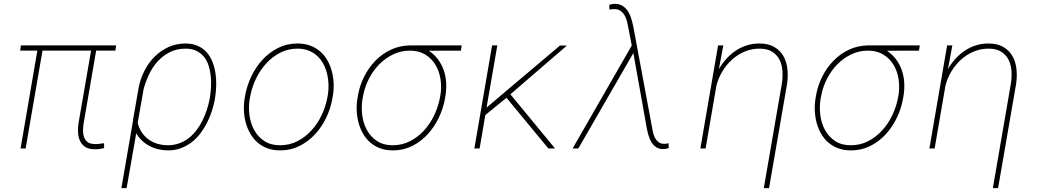

<svg xmlns="http://www.w3.org/2000/svg" viewBox="-20 -761 5322 984"><path d="M571.3 -501.5H472.7L409.2 -132.3Q406.2 -114.7 405.5 -95.7Q404.8 -76.7 409.9 -60.8Q415 -44.9 427 -34.4Q439 -23.9 461.9 -22.9Q474.6 -22 487.5 -23.7Q500.5 -25.4 513.2 -26.9L513.7 -2Q501 1 488.3 2.7Q475.6 4.4 462.9 3.9Q433.1 3.4 415.5 -8.8Q397.9 -21 389.4 -40.3Q380.9 -59.6 379.9 -83.7Q378.9 -107.9 382.8 -132.3L446.8 -501.5H197.8L111.3 0H85.4L171.4 -501.5H83.5L86.9 -528.3H575.2Z M1081.5 -254.4Q1076.2 -223.6 1065.9 -192.1Q1055.7 -160.6 1040.8 -131.3Q1025.9 -102.1 1006.3 -76.4Q986.8 -50.8 961.9 -31.7Q937 -12.7 907 -1.5Q877 9.8 841.8 9.8Q817.4 9.8 793.2 4.4Q769 -1 747.6 -12.2Q726.1 -23.4 708.3 -39.8Q690.4 -56.2 678.2 -78.1L628.9 203.1H602.1L662.1 -145V-148.9L689 -302.7L690.4 -310.5Q698.7 -355 719.2 -396.2Q739.7 -437.5 770.8 -469Q801.8 -500.5 842.3 -519.3Q882.8 -538.1 931.2 -538.1Q967.8 -537.6 994.6 -525.4Q1021.5 -513.2 1039.8 -492.4Q1058.1 -471.7 1068.8 -444.1Q1079.6 -416.5 1084.2 -386.2Q1088.9 -356 1088.1 -324.7Q1087.4 -293.5 1083 -264.6ZM1056.2 -264.6Q1060.1 -289.1 1061.5 -316.9Q1063 -344.7 1060.1 -372.1Q1057.1 -399.4 1049.1 -424.8Q1041 -450.2 1025.6 -469.5Q1010.3 -488.8 987.3 -500.2Q964.4 -511.7 931.6 -511.7Q886.2 -511.7 850.3 -493.7Q814.5 -475.6 787.6 -445.8Q760.7 -416 742.9 -377.7Q725.1 -339.4 714.8 -299.8L715.3 -300.3L685.5 -130.9Q692.9 -103 707.5 -81.5Q722.2 -60.1 742.4 -45.7Q762.7 -31.2 787.8 -23.9Q813 -16.6 841.8 -16.6Q873.5 -17.1 900.1 -27.1Q926.8 -37.1 948.7 -54.4Q970.7 -71.8 988 -95Q1005.4 -118.2 1018.3 -144.5Q1031.2 -170.9 1040.3 -199Q1049.3 -227.1 1054.7 -254.4Z M1236.8 -274.4Q1246.1 -323.7 1268.8 -371.1Q1291.5 -418.5 1325.9 -455.6Q1360.4 -492.7 1405.5 -515.4Q1450.7 -538.1 1504.9 -538.1Q1541 -538.1 1569.8 -527.3Q1598.6 -516.6 1620.4 -497.8Q1642.1 -479 1657 -453.4Q1671.9 -427.7 1679.9 -398.4Q1688 -369.1 1689.7 -337.4Q1691.4 -305.7 1686.5 -274.4L1683.1 -253.9Q1674.3 -204.6 1651.6 -157.2Q1628.9 -109.9 1594.5 -72.8Q1560.1 -35.6 1514.9 -12.9Q1469.7 9.8 1415.5 9.8Q1379.4 9.8 1350.6 -1Q1321.8 -11.7 1300 -30.5Q1278.3 -49.3 1263.4 -75Q1248.5 -100.6 1240.2 -129.9Q1231.9 -159.2 1230.2 -190.9Q1228.5 -222.7 1233.4 -253.9ZM1259.8 -253.9Q1252.9 -212.9 1258.5 -170.7Q1264.2 -128.4 1283 -94.2Q1301.8 -60.1 1334.5 -38.3Q1367.2 -16.6 1415.5 -16.6Q1463.9 -16.6 1504.2 -37.4Q1544.4 -58.1 1575.4 -91.8Q1606.4 -125.5 1627 -168Q1647.5 -210.4 1656.2 -253.9L1660.2 -274.4Q1664.6 -301.8 1663.6 -329.8Q1662.6 -357.9 1656 -384.3Q1649.4 -410.6 1637 -433.8Q1624.5 -457 1605.7 -474.4Q1586.9 -491.7 1561.8 -501.7Q1536.6 -511.7 1504.9 -511.7Q1457 -511.7 1416.5 -491Q1376 -470.2 1345 -436.5Q1314 -402.8 1293.2 -360.4Q1272.5 -317.9 1263.7 -274.4Z M2342.3 -501.5 2177.7 -501Q2206.1 -481.9 2224.9 -456.5Q2243.7 -431.2 2253.9 -401.9Q2264.2 -372.6 2266.4 -340.3Q2268.6 -308.1 2263.7 -275.4L2260.3 -254.4Q2251.5 -205.1 2228.8 -157.7Q2206.1 -110.4 2171.9 -73Q2137.7 -35.6 2092.5 -12.9Q2047.4 9.8 1993.2 9.8Q1957 9.8 1928.2 -1Q1899.4 -11.7 1877.7 -30.5Q1856 -49.3 1841.1 -75Q1826.2 -100.6 1818.1 -129.9Q1810.1 -159.2 1808.3 -190.9Q1806.6 -222.7 1811.5 -253.9L1814.9 -274.4Q1823.7 -323.2 1846.7 -368.9Q1869.6 -414.6 1903.8 -449.7Q1938 -484.9 1982.7 -506.1Q2027.3 -527.3 2080.1 -528.3H2346.2ZM1837.9 -253.9Q1831.1 -212.9 1836.4 -170.9Q1841.8 -128.9 1860.6 -94.5Q1879.4 -60.1 1912.1 -38.3Q1944.8 -16.6 1992.7 -16.6Q2041 -16.6 2081.3 -37.4Q2121.6 -58.1 2152.6 -91.8Q2183.6 -125.5 2204.1 -168Q2224.6 -210.4 2233.4 -253.9L2237.3 -274.4Q2243.7 -314.9 2237.5 -355.5Q2231.4 -396 2211.9 -428.5Q2192.4 -460.9 2159.7 -481.2Q2127 -501.5 2080.6 -501.5Q2034.2 -501.5 1994.1 -481.9Q1954.1 -462.4 1923.1 -430.7Q1892.1 -398.9 1871.1 -357.9Q1850.1 -316.9 1841.8 -274.4Z M2575.7 -259.8 2467.3 -171.4 2438 0H2411.1L2502 -528.3H2528.8L2473.6 -209.5L2573.7 -294.4L2850.1 -527.8L2885.3 -527.3L2595.7 -277.8L2824.7 0H2790.5Z M3128.4 -741.2Q3154.8 -741.7 3172.1 -730Q3189.5 -718.3 3200.4 -699.7Q3211.4 -681.2 3217.5 -658.4Q3223.6 -635.7 3227.5 -615.2L3320.3 -115.7Q3322.8 -102.1 3325.9 -86.2Q3329.1 -70.3 3335.7 -56.6Q3342.3 -43 3353.3 -33.7Q3364.3 -24.4 3381.8 -23.9Q3388.2 -23.4 3394.3 -24.7Q3400.4 -25.9 3406.2 -26.9L3407.2 -2Q3400.4 0 3394 1.5Q3387.7 2.9 3380.9 2.9Q3358.4 3.4 3343.5 -6.3Q3328.6 -16.1 3319.1 -31.5Q3309.6 -46.9 3304 -65.9Q3298.3 -85 3294.9 -103L3228 -477.5L3226.1 -489.3L2943.8 0H2914.6L3217.8 -527.8L3201.7 -611.3Q3198.7 -627.9 3194.6 -646Q3190.4 -664.1 3182.6 -679.2Q3174.8 -694.3 3161.9 -704.3Q3148.9 -714.4 3127.9 -714.4Q3121.6 -714.8 3115.5 -713.9Q3109.4 -712.9 3103.5 -711.9L3102.5 -736.3Q3108.9 -738.3 3115.2 -739.5Q3121.6 -740.7 3128.4 -741.2Z M3663.6 -405.8Q3680.7 -435.1 3702.4 -459.2Q3724.1 -483.4 3750.2 -501Q3776.4 -518.6 3806.9 -528.3Q3837.4 -538.1 3872.1 -538.1Q3918 -538.1 3948 -520.5Q3978 -502.9 3994.6 -474.1Q4011.2 -445.3 4015.4 -408Q4019.5 -370.6 4013.7 -330.6L3921.4 203.1H3894.5L3986.8 -331.5Q3992.2 -364.7 3990 -397.2Q3987.8 -429.7 3974.9 -455.1Q3961.9 -480.5 3937 -496.1Q3912.1 -511.7 3872.6 -511.7Q3831.5 -511.7 3795.7 -496.3Q3759.8 -481 3730.7 -454.6Q3701.7 -428.2 3681.2 -393.6Q3660.6 -358.9 3651.4 -320.8L3596.2 0H3569.3L3660.2 -528.3H3687L3666 -416Z M4689.9 -501.5 4525.4 -501Q4553.7 -481.9 4572.5 -456.5Q4591.3 -431.2 4601.6 -401.9Q4611.8 -372.6 4614 -340.3Q4616.2 -308.1 4611.3 -275.4L4607.9 -254.4Q4599.1 -205.1 4576.4 -157.7Q4553.7 -110.4 4519.5 -73Q4485.4 -35.6 4440.2 -12.9Q4395 9.8 4340.8 9.8Q4304.7 9.8 4275.9 -1Q4247.1 -11.7 4225.3 -30.5Q4203.6 -49.3 4188.7 -75Q4173.8 -100.6 4165.8 -129.9Q4157.7 -159.2 4156 -190.9Q4154.3 -222.7 4159.2 -253.9L4162.6 -274.4Q4171.4 -323.2 4194.3 -368.9Q4217.3 -414.6 4251.5 -449.7Q4285.6 -484.9 4330.3 -506.1Q4375 -527.3 4427.7 -528.3H4693.8ZM4185.5 -253.9Q4178.7 -212.9 4184.1 -170.9Q4189.5 -128.9 4208.3 -94.5Q4227.1 -60.1 4259.8 -38.3Q4292.5 -16.6 4340.3 -16.6Q4388.7 -16.6 4429 -37.4Q4469.2 -58.1 4500.2 -91.8Q4531.2 -125.5 4551.8 -168Q4572.3 -210.4 4581.1 -253.9L4585 -274.4Q4591.3 -314.9 4585.2 -355.5Q4579.1 -396 4559.6 -428.5Q4540 -460.9 4507.3 -481.2Q4474.6 -501.5 4428.2 -501.5Q4381.8 -501.5 4341.8 -481.9Q4301.8 -462.4 4270.8 -430.7Q4239.7 -398.9 4218.8 -357.9Q4197.8 -316.9 4189.5 -274.4Z M4837.4 -405.8Q4854.5 -435.1 4876.2 -459.2Q4897.9 -483.4 4924.1 -501Q4950.2 -518.6 4980.7 -528.3Q5011.2 -538.1 5045.9 -538.1Q5091.8 -538.1 5121.8 -520.5Q5151.9 -502.9 5168.5 -474.1Q5185.1 -445.3 5189.2 -408Q5193.4 -370.6 5187.5 -330.6L5095.2 203.1H5068.4L5160.6 -331.5Q5166 -364.7 5163.8 -397.2Q5161.6 -429.7 5148.7 -455.1Q5135.7 -480.5 5110.8 -496.1Q5085.9 -511.7 5046.4 -511.7Q5005.4 -511.7 4969.5 -496.3Q4933.6 -481 4904.5 -454.6Q4875.5 -428.2 4855 -393.6Q4834.5 -358.9 4825.2 -320.8L4770 0H4743.2L4834 -528.3H4860.8L4839.8 -416Z"/></svg>

Font: Roboto Mono Thin
Style: Italic
Weight: 250
Designer: Google
Version: Version 2.000985; 2015; ttfautohint (v1.3)